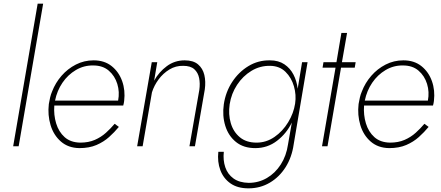

<svg xmlns="http://www.w3.org/2000/svg" viewBox="-20 -800 2412 1050"><path d="M186 -780 52 0H82L216 -780Z M281 -250Q292 -304 321.5 -347.5Q351 -391 395 -417Q439 -443 490 -442Q542 -442 575 -413.5Q608 -385 621.5 -341Q635 -297 626 -250ZM277 -223H654Q656 -229 657 -235.5Q658 -242 659 -248Q666 -306 648 -356.5Q630 -407 590.5 -438.5Q551 -470 492 -470Q440 -470 395 -447Q350 -424 316.5 -385.5Q283 -347 265 -300Q258 -284 254 -266.5Q250 -249 247 -231Q240 -171 256.5 -116Q273 -61 313 -26Q353 9 414 10Q468 10 507.5 -7Q547 -24 576.5 -50.5Q606 -77 630 -106L607 -123Q586 -98 559.5 -74Q533 -50 498.5 -35Q464 -20 419 -20Q366 -21 333.5 -50Q301 -79 287 -125.5Q273 -172 277 -223Z M1070 -308 1016 0H1046L1100 -311Q1106 -354 1097.5 -390Q1089 -426 1063 -448Q1037 -470 990 -470Q935 -470 892 -438Q849 -406 823 -359L840 -460H810L730 0H760L811 -295Q823 -333 847.5 -366Q872 -399 906.5 -420Q941 -441 982 -440Q1022 -440 1042.5 -421.5Q1063 -403 1069 -373Q1075 -343 1070 -308Z M1204 -230Q1195 -167 1212 -112Q1229 -57 1270.5 -23.5Q1312 10 1376 10Q1443 10 1495 -30Q1547 -70 1576 -130L1555 -10Q1546 52 1515.5 99.5Q1485 147 1439.5 173.5Q1394 200 1340 200Q1289 199 1257 176Q1225 153 1212 114.5Q1199 76 1204 30H1174Q1168 85 1185 130.5Q1202 176 1240.5 203Q1279 230 1339 230Q1403 230 1455.5 199Q1508 168 1542 114Q1576 60 1586 -10L1662 -460H1632L1608 -315Q1603 -357 1585 -392Q1567 -427 1535 -448.5Q1503 -470 1456 -470Q1392 -471 1338.5 -438.5Q1285 -406 1249.5 -351.5Q1214 -297 1204 -230ZM1236 -230Q1245 -288 1276.5 -336Q1308 -384 1355 -412.5Q1402 -441 1458 -440Q1509 -439 1541.5 -407Q1574 -375 1587.5 -328Q1601 -281 1594 -234Q1586 -181 1556 -131.5Q1526 -82 1481 -51Q1436 -20 1383 -20Q1327 -20 1291.5 -49.5Q1256 -79 1242 -127Q1228 -175 1236 -230Z M1847 -620 1820 -460H1749L1744 -430H1815L1741 0H1771L1845 -430H1920L1925 -460H1850L1878 -620Z M1975 -250Q1986 -304 2015.5 -347.5Q2045 -391 2089 -417Q2133 -443 2184 -442Q2236 -442 2269 -413.5Q2302 -385 2315.5 -341Q2329 -297 2320 -250ZM1971 -223H2348Q2350 -229 2351 -235.5Q2352 -242 2353 -248Q2360 -306 2342 -356.5Q2324 -407 2284.5 -438.5Q2245 -470 2186 -470Q2134 -470 2089 -447Q2044 -424 2010.5 -385.5Q1977 -347 1959 -300Q1952 -284 1948 -266.5Q1944 -249 1941 -231Q1934 -171 1950.5 -116Q1967 -61 2007 -26Q2047 9 2108 10Q2162 10 2201.5 -7Q2241 -24 2270.5 -50.5Q2300 -77 2324 -106L2301 -123Q2280 -98 2253.5 -74Q2227 -50 2192.5 -35Q2158 -20 2113 -20Q2060 -21 2027.5 -50Q1995 -79 1981 -125.5Q1967 -172 1971 -223Z"/></svg>

Font: Jost* 200 Thin Italic
Style: Italic
Weight: 200
Italic angle: -10°
Version: Version 3.200; ttfautohint (v0.97) -l 8 -r 50 -G 200 -x 14 -